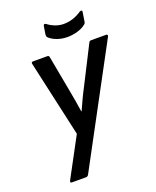

<svg xmlns="http://www.w3.org/2000/svg" viewBox="-150 -903 804 990"><g transform="rotate(-20 252.0 -408.0)"><path d="M70 0Q65 0 63.5 -3Q62 -6 64 -11L180 -227L87 -644Q84 -655 96 -655H173Q183 -655 184 -646L222 -441Q227 -413 232 -385Q237 -357 241 -328H243Q256 -357 269 -385Q282 -413 297 -441L401 -646Q405 -655 413 -655H496Q501 -655 503 -652Q505 -649 503 -644L162 -9Q157 0 148 0ZM305 -712Q279 -712 253 -720.5Q227 -729 209 -745Q202 -750 203 -764L210 -807Q211 -814 215 -815.5Q219 -817 225 -813Q243 -799 265.5 -790.5Q288 -782 311 -782Q363 -782 410 -814Q416 -817 420 -815.5Q424 -814 423 -808L415 -757Q414 -747 406 -742Q389 -728 361.5 -720Q334 -712 305 -712Z"/></g></svg>

Font: Sofia Sans Condensed SemiBold
Style: Italic
Weight: 600
Italic angle: -9°
Version: Version 4.100